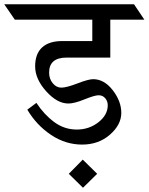

<svg xmlns="http://www.w3.org/2000/svg" viewBox="-90 -695 702 907"><path d="M419 -198Q419 -217 407 -231Q395 -245 376 -245Q357 -245 309 -225.5Q261 -206 233 -206Q180 -206 128 -264Q76 -322 76 -381.5Q76 -441 109 -471Q142 -501 203 -501H346V-602H-20L-70 -675H543L592 -602H431V-423H225Q142 -423 142 -352Q142 -323 159 -302Q176 -281 200 -281Q224 -281 276 -301Q328 -321 350 -321Q402 -321 442.5 -269Q483 -217 483 -161.5Q483 -106 429.5 -59Q376 -12 298 -12Q220 -12 151.5 -57.5Q83 -103 39 -177L82 -209Q118 -154 166 -118.5Q214 -83 272.5 -83Q331 -83 375 -117.5Q419 -152 419 -198ZM235 126 301 59 369 126 302 192Z"/></svg>

Font: Halant Medium
Style: Regular
Weight: 500
Designer: Hitesh Malaviya (Devanagari), Satya Rajpurohit (Latin)
Foundry: Indian Type Foundry
Version: Version 1.101;PS 1.0;hotconv 1.0.78;makeotf.lib2.5.61930; tt